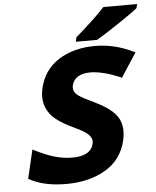

<svg xmlns="http://www.w3.org/2000/svg" viewBox="-61 -983 850 1044"><g transform="rotate(-5 363.5 -460.5)"><path d="M514 -573Q472 -583 442 -583Q355 -583 340 -520Q333 -487 365 -464Q387 -448 455 -416Q548 -371 576 -320Q603 -270 587 -200Q563 -96 474 -43Q385 10 259 10Q136 10 58 -34L54 -36L91 -193L100 -188Q164 -156 211 -143Q257 -130 304 -130Q405 -130 420 -197Q428 -229 389 -258Q365 -275 302 -304Q243 -334 213 -364Q153 -428 174 -519Q197 -619 279.5 -671.5Q362 -724 479 -724Q587 -724 689 -673L695 -670L610 -539L604 -542Q554 -563 514 -573ZM722 -910 720 -908Q692 -885 611 -831Q530 -777 495 -757L493 -756H377L382 -779L384 -781Q496 -879 540 -928L543 -931H727Z"/></g></svg>

Font: Passageway
Style: BdIt
Weight: 700
Foundry: Ascender Corporation
Version: Version 1.11